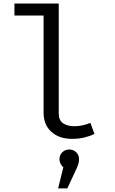

<svg xmlns="http://www.w3.org/2000/svg" viewBox="-20 -758 640 1064"><path d="M305.5 -738.5V-130Q305.5 -91 329.8 -74.8Q354 -58.5 392.5 -58.5Q416.5 -58.5 438 -63.5Q459.5 -68.5 481 -77L503.5 -15.5Q482 -5 450.2 3.2Q418.5 11.5 378.5 11.5Q308.5 11.5 265 -27.2Q221.5 -66 221.5 -134.5V-672H60V-738.5ZM364 70.5Q386.5 70.5 402.2 85.8Q418 101 418 124Q418 137 414.5 149.2Q411 161.5 403 179L353 286H302L331 169Q321.5 161 315.5 149.2Q309.5 137.5 309.5 124Q309.5 101 325.2 85.8Q341 70.5 364 70.5Z"/></svg>

Font: Fast_Mono
Style: Regular
Weight: 400
Monospace: yes
Designer: Carrois Corporate, Edenspiekermann AG, Nikita Prokopov
Foundry: Carrois Corporate, Edenspiekermann AG, Nikita Prokopov
Version: Version 5.002